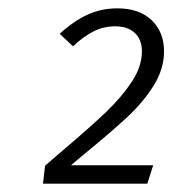

<svg xmlns="http://www.w3.org/2000/svg" viewBox="-20 -763 437 460"><path d="M373 -640Q373 -598 348.5 -558.5Q324 -519 285.5 -483Q247 -447 176 -389L150 -367H347L333 -323H83L88 -366L125 -398Q196 -458 234 -494.5Q272 -531 296 -567.5Q320 -604 320 -640Q320 -668 303 -684Q286 -700 256 -700Q228 -700 203.5 -687.5Q179 -675 155 -652L123 -682Q157 -713 190 -728Q223 -743 261 -743Q314 -743 343.5 -714.5Q373 -686 373 -640Z"/></svg>

Font: Fira Sans Light
Style: Italic
Weight: 300
Italic angle: -8°
Designer: bBox Type GmbH & Carrois Corporate GbR & Edenspiekermann AG
Foundry: bBox Type GmbH & Carrois Corporate GbR & Edenspiekermann AG
Version: Version 4.301